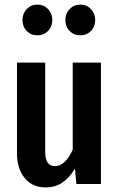

<svg xmlns="http://www.w3.org/2000/svg" viewBox="-20 -802 517 837"><path d="M420 0H313L307 -67Q282 -26 251 -5.5Q220 15 179 15Q121 15 87.5 -26Q54 -67 54 -133V-529H177V-140Q177 -78 219 -78Q243 -78 262 -96.5Q281 -115 297 -149V-529H420ZM208 -715Q208 -686 189.5 -667Q171 -648 143 -648Q115 -648 96.5 -667Q78 -686 78 -715Q78 -743 96.5 -762.5Q115 -782 143 -782Q171 -782 189.5 -762.5Q208 -743 208 -715ZM395 -715Q395 -686 376.5 -667Q358 -648 330 -648Q302 -648 283.5 -667Q265 -686 265 -715Q265 -743 283.5 -762.5Q302 -782 330 -782Q358 -782 376.5 -762.5Q395 -743 395 -715Z"/></svg>

Font: Fira Sans Extra Condensed Medium
Style: Regular
Weight: 500
Width: 1
Designer: Carrois Corporate & Edenspiekermann AG
Foundry: Carrois Corporate GbR & Edenspiekermann AG
Version: Version 4.203